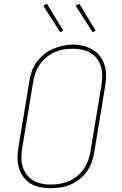

<svg xmlns="http://www.w3.org/2000/svg" viewBox="-20 -980 640 1008"><path d="M246 8Q218 8 190.5 2.5Q163 -3 140.5 -16.5Q118 -30 102.5 -51.5Q87 -73 79.5 -98.5Q72 -124 72 -152Q72 -180 77 -208L134 -553Q138 -580 147 -605.5Q156 -631 172.5 -654Q189 -677 211 -695Q233 -713 258.5 -723.5Q284 -734 310.5 -740Q337 -746 363 -746Q391 -746 418 -739Q445 -732 467.5 -718.5Q490 -705 506 -684Q522 -663 529.5 -637Q537 -611 537 -583Q537 -555 532 -527L475 -182Q471 -155 462 -129.5Q453 -104 437 -81Q421 -58 398.5 -40Q376 -22 350.5 -11Q325 0 298.5 4Q272 8 246 8Q246 8 246 8Q246 8 246 8ZM246 -11Q270 -11 294 -15Q318 -19 341.5 -29Q365 -39 385 -55.5Q405 -72 419.5 -93Q434 -114 442.5 -137.5Q451 -161 455 -185L512 -530Q516 -555 516.5 -580Q517 -605 510.5 -628.5Q504 -652 490 -671Q476 -690 455.5 -702Q435 -714 410.5 -719Q386 -724 361 -724Q336 -724 312.5 -720Q289 -716 266 -705.5Q243 -695 223 -678.5Q203 -662 188.5 -641Q174 -620 166 -597Q158 -574 154 -550L97 -205Q93 -180 92.5 -155Q92 -130 98.5 -107Q105 -84 119 -65Q133 -46 153 -33.5Q173 -21 197 -16Q221 -11 246 -11ZM466 -811 377 -950 397 -960 482 -819ZM296 -811 207 -950 227 -960 312 -819Z"/></svg>

Font: Iosevka Curly Slab ThEx
Style: Italic
Weight: 100
Width: 7
Italic angle: -9°
Monospace: yes
Designer: Belleve Invis
Foundry: Belleve Invis
Version: Version 11.1.0; ttfautohint (v1.8.3)